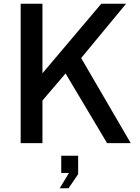

<svg xmlns="http://www.w3.org/2000/svg" viewBox="-20 -762 743 1022"><path d="M412 -453 651 -742H519L206 -372V-742H90V0H206V-227L329 -371L550 0H676ZM345 240 396 165V67H306V159H347L298 240Z"/></svg>

Font: Cheyenne Sans Medium
Style: Regular
Weight: 500
Designer: The Public Sans project authors (U.S. Web Design System), Libre Franklin designed by Pablo Impallari and Rodrigo Fuenzal
Foundry: The Cheyenne Sans Project Authors
Version: Version 2.007